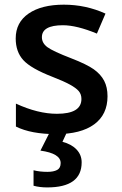

<svg xmlns="http://www.w3.org/2000/svg" viewBox="-20 -570 527 830"><path d="M444.8 -153.8Q444.8 -74.7 387.2 -32.5Q329.6 9.8 222.2 9.8Q114.3 9.8 48.8 -22.9V-122.1Q144 -78.1 226.1 -78.1Q332 -78.1 332 -142.1Q332 -162.6 320.3 -176.3Q308.6 -189.9 281.7 -204.6Q254.9 -219.2 207 -237.8Q113.8 -273.9 80.8 -310.1Q47.9 -346.2 47.9 -403.8Q47.9 -473.1 103.8 -511.5Q159.7 -549.8 255.9 -549.8Q351.1 -549.8 436 -511.2L398.9 -424.8Q311.5 -460.9 252 -460.9Q161.1 -460.9 161.1 -409.2Q161.1 -383.8 184.8 -366.2Q208.5 -348.6 288.1 -317.9Q355 -292 385.3 -270.5Q415.5 -249 430.2 -220.9Q444.8 -192.9 444.8 -153.8ZM333 131.8Q333 240.2 184.1 240.2Q151.9 240.2 125 232.9V166Q151.4 172.9 185.1 172.9Q211.4 172.9 226.8 164.8Q242.2 156.7 242.2 134.8Q242.2 93.3 154.8 81.1L195.8 0H270L250 43Q289.1 53.2 311 76.4Q333 99.6 333 131.8Z"/></svg>

Font: JBL Sans
Style: Semibold
Weight: 600
Version: Version 1.10